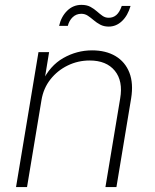

<svg xmlns="http://www.w3.org/2000/svg" viewBox="-20 -757 627 777"><path d="M147.9 -352.1 89.4 0H44.9L135.7 -545.9H178.7L158.7 -423.8L150.4 -424.8Q181.6 -491.2 236.3 -522.2Q291 -553.2 352.5 -553.2Q408.7 -553.2 447.8 -529.8Q486.8 -506.3 503.7 -462.9Q520.5 -419.4 510.7 -358.9L451.2 0H406.7L466.3 -358.4Q478.5 -429.2 444.6 -470.7Q410.6 -512.2 342.8 -512.2Q295.4 -512.2 253.9 -491.9Q212.4 -471.7 184.1 -435.8Q155.8 -399.9 147.9 -352.1ZM419.9 -649.4Q400.4 -649.4 385.7 -657.2Q371.1 -665 359.1 -675.3Q347.2 -685.5 335.4 -693.4Q323.7 -701.2 309.1 -701.2Q288.6 -701.2 274.2 -687.5Q259.8 -673.8 254.4 -652.3H219.2Q227.5 -689.5 251.7 -713.4Q275.9 -737.3 309.6 -737.3Q331.5 -737.3 346.2 -729.2Q360.8 -721.2 372.3 -710.9Q383.8 -700.7 394.8 -692.9Q405.8 -685.1 419.9 -685.1Q438 -685.1 450.9 -696.3Q463.9 -707.5 472.7 -732.9H508.3Q497.1 -693.8 473.6 -671.6Q450.2 -649.4 419.9 -649.4Z"/></svg>

Font: Inter ExtraLight
Style: Italic
Weight: 250
Italic angle: -9.3988°
Designer: Rasmus Andersson
Foundry: rsms
Version: Version 4.001;git-66647c0bb